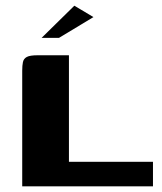

<svg xmlns="http://www.w3.org/2000/svg" viewBox="-20 -654 567 674"><path d="M222 -460V-86H517V0H58V-406Q58 -424 60.5 -436Q63 -448 74 -454Q85 -460 112 -460ZM126 -521 241 -634 308 -594 187 -521Z"/></svg>

Font: r_Genos
Style: Bold
Weight: 700
Designer: Robert E. Leuschke
Foundry: Robert E. Leuschke
Version: Version 2.000;June 29, 2024;FontCreator 14.0.0.2814 32-bit